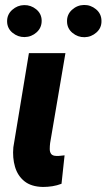

<svg xmlns="http://www.w3.org/2000/svg" viewBox="-20 -740 424 765"><path d="M95.2 -528.3H240.7L179.7 -169.9Q178.2 -157.7 178.2 -146.2Q178.2 -134.8 183.6 -127Q189 -119.1 204.6 -118.7Q212.9 -118.2 220.9 -119.4Q229 -120.6 237.3 -121.1L225.1 -7.8Q207.5 -1 188.7 2Q169.9 4.9 150.9 4.9Q104.5 3.9 77.4 -17.8Q50.3 -39.6 39.8 -75.4Q29.3 -111.3 33.2 -153.3ZM8.3 -654.3Q7.8 -682.1 28.6 -700.7Q49.3 -719.2 76.2 -719.7Q103 -720.2 124.3 -702.9Q145.5 -685.5 146 -658.2Q146.5 -629.9 126 -611.3Q105.5 -592.8 78.1 -592.3Q51.8 -591.8 30.3 -609.1Q8.8 -626.5 8.3 -654.3ZM247.1 -653.8Q246.1 -682.1 266.8 -700.9Q287.6 -719.7 314.5 -720.2Q341.3 -720.7 362.5 -703.1Q383.8 -685.5 384.3 -657.7Q385.3 -629.4 364.5 -610.8Q343.8 -592.3 316.9 -591.8Q290 -591.3 268.8 -608.9Q247.6 -626.5 247.1 -653.8Z"/></svg>

Font: Roboto Condensed ExtraBold
Style: Italic
Weight: 800
Italic angle: -12°
Designer: Christian Robertson
Foundry: Google
Version: Version 3.008; 2023